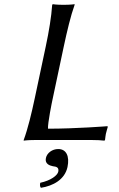

<svg xmlns="http://www.w3.org/2000/svg" viewBox="-20 -668 566 916"><path d="M232 -200 284 -445C300 -520 317 -592 336 -645V-648C336 -648 318 -645 283 -645C249 -645 232 -648 232 -648L229 -645C225 -588 214 -520 198 -445L146 -200C130 -125 113 -54 93 0V3C93 3 112 0 146 0H419C440 0 463 1 478 3L481 0C483 -14 483 -19 485 -29C487 -39 492 -54 494 -62L493 -66C493 -66 343 -54 209 -54C207 -78 228 -183 232 -200ZM258 43C229 43 204 62 199 86C193 113 216 122 232 125C250 127 262 131 258 151C254 169 223 193 172 204C170 213 170 222 175 228C233 219 289 189 302 129C313 77 296 43 258 43Z"/></svg>

Font: Libertinus Sans
Style: Italic
Weight: 400
Italic angle: -12°
Designer: Philipp H. Poll, Khaled Hosny
Foundry: Caleb Maclennan
Version: Version 7.050;RELEASE